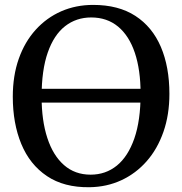

<svg xmlns="http://www.w3.org/2000/svg" viewBox="-20 -772 762 803"><path d="M354.5 11Q247.5 12.5 176 -35.8Q104.5 -84 69 -170Q33.5 -256 33.5 -367.5Q33.5 -455.5 58.5 -526.2Q83.5 -597 129.2 -647.5Q175 -698 236.2 -724.8Q297.5 -751.5 369.5 -751.5Q475.5 -751.5 546.2 -705.5Q617 -659.5 652.8 -575.8Q688.5 -492 688.5 -379.5Q688.5 -292 663.5 -220.5Q638.5 -149 593.5 -97.8Q548.5 -46.5 487.5 -18.2Q426.5 10 354.5 11ZM359 -41.5Q422 -41.5 468.8 -79.5Q515.5 -117.5 541.8 -192.8Q568 -268 568 -379.5Q568 -479.5 544 -551Q520 -622.5 473.8 -660.8Q427.5 -699 361.5 -699Q299 -699 252.2 -662.5Q205.5 -626 179.8 -552.5Q154 -479 154 -367.5Q154 -268 178 -194.8Q202 -121.5 247.8 -81.5Q293.5 -41.5 359 -41.5ZM652.5 -400.5V-343H71.5V-400.5Z"/></svg>

Font: Merriweather Light 18pt
Style: Regular
Weight: 400
Version: Version 2.100